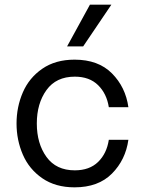

<svg xmlns="http://www.w3.org/2000/svg" viewBox="-20 -797 616 824"><path d="M51 -267Q51 -338 78 -400.5Q105 -463 161.5 -502Q218 -541 300 -541Q402 -541 460.5 -482Q519 -423 531 -337H447Q438 -395 401 -431.5Q364 -468 301 -468Q221 -468 179.5 -410.5Q138 -353 138 -267Q138 -181 179.5 -123.5Q221 -66 301 -66Q364 -66 401 -102Q438 -138 447 -197H531Q519 -111 460.5 -52Q402 7 300 7Q218 7 161.5 -32Q105 -71 78 -133.5Q51 -196 51 -267ZM268 -598 366 -777H458L337 -598Z"/></svg>

Font: Be Vietnam
Style: Regular
Weight: 400
Designer: Gabriel Lam
Foundry: TypeRant
Version: Version 4.000